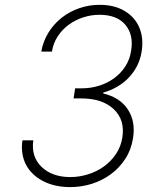

<svg xmlns="http://www.w3.org/2000/svg" viewBox="-20 -757 661 787"><path d="M72.1 -181.8H116.5Q107.2 -115.1 149.9 -73.5Q193.2 -31.2 268.5 -31.2Q304.7 -31.2 340.4 -42.3Q376.1 -53.3 405.4 -74.2Q434.7 -95.2 455.1 -125.4Q475.5 -155.5 481.5 -193.5Q492.9 -265.6 446 -309.7Q422.2 -332 388.8 -342.9Q355.5 -353.7 309.3 -353.7H281.6L288 -394.9H313.9Q351.9 -394.9 386.4 -405.7Q420.8 -416.5 448.2 -436.6Q475.5 -456.7 493.8 -485.1Q512.1 -513.5 517.4 -548.7Q528.4 -613.6 494.3 -654.8Q459.9 -696.4 387.8 -696.4Q354 -696.4 321.4 -685.9Q288.7 -675.4 262.1 -655.9Q235.4 -636.4 217 -608.5Q198.5 -580.6 192.8 -545.5H149.1Q157 -588.8 179 -624.1Q201 -659.4 233 -684.5Q264.9 -709.5 304.9 -723.4Q344.8 -737.2 388.1 -737.2Q449.6 -737.2 491.5 -711.6Q533.7 -686.1 551.5 -642.9Q569.2 -599.8 560.7 -546.5Q555.8 -514.6 542.1 -487.4Q528.4 -460.2 507.6 -438.6Q486.9 -416.9 460.2 -401.5Q433.6 -386 403.1 -377.5V-373.9Q471.6 -357.6 503.9 -308.6Q536.6 -258.9 525.2 -190Q517.8 -143.1 493.8 -106.2Q469.8 -69.2 434.8 -43.3Q399.9 -17.4 356.9 -3.7Q313.9 9.9 268.1 9.9Q204.2 9.9 156.6 -14.6Q132.8 -27 115.1 -44Q97.3 -61.1 86.3 -82.4Q75.3 -103.7 71.6 -128.7Q67.8 -153.8 72.1 -181.8Z"/></svg>

Font: Inter P Extra Light
Style: Italic
Weight: 200
Italic angle: 9.39999°
Designer: Rasmus Andersson
Foundry: rsms
Version: Version 3.018;git-588b23468